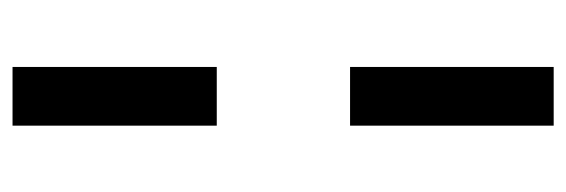

<svg xmlns="http://www.w3.org/2000/svg" viewBox="-326 -420 925 314"><g transform="rotate(90 137.0 -262.5)"><path d="M89 -372V-705H185V-372ZM89 180V-154H185V180Z"/></g></svg>

Font: Nunito Sans 10pt SemiCondensed SemiBold
Style: Regular
Weight: 600
Width: 4
Designer: Vernon Adams
Foundry: Vernon Adams
Version: Version 3.101;gftools[0.9.27]